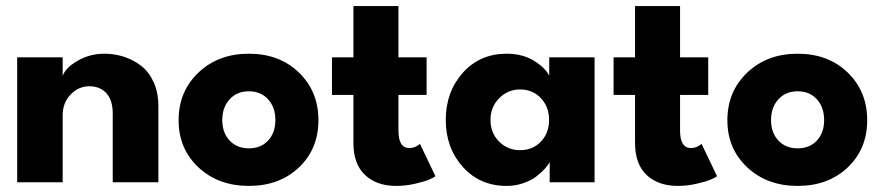

<svg xmlns="http://www.w3.org/2000/svg" viewBox="-20 -599 2907 631"><path d="M323 -422.5Q356.5 -422.5 387.2 -412.5Q418 -402.5 443.8 -382.8Q469.5 -363 485 -328.8Q500.5 -294.5 500.5 -250.5V0H350.5V-226Q350.5 -269.5 329.8 -292.5Q309 -315.5 273.5 -315.5Q238.5 -315.5 212.2 -288.5Q186 -261.5 186 -220.5V0H36.5V-410.5H186V-349.5Q195 -376 235 -399.2Q275 -422.5 323 -422.5Z M567 -204Q567 -298.5 632.2 -360.5Q697.5 -422.5 798 -422.5Q898.5 -422.5 962.5 -360.5Q1026.5 -298.5 1026.5 -204Q1026.5 -109.5 962.5 -48.8Q898.5 12 798 12Q697.5 12 632.2 -49Q567 -110 567 -204ZM734.5 -137.2Q758.5 -111.5 798 -111.5Q837.5 -111.5 861.2 -137.2Q885 -163 885 -204.5Q885 -246 861.2 -272.5Q837.5 -299 798 -299Q758.5 -299 734.5 -272.5Q710.5 -246 710.5 -204.5Q710.5 -163 734.5 -137.2Z M1071 -410.5H1141.5V-579H1289.5V-410.5H1382V-287H1289.5V-170Q1289.5 -112.5 1325 -112.5Q1337 -112.5 1347 -117.5Q1357 -122.5 1360 -126.5L1411 -20Q1406 -15.5 1390 -8.8Q1374 -2 1343.5 5Q1313 12 1282 12Q1218 12 1179.8 -23.8Q1141.5 -59.5 1141.5 -129.5V-287H1071Z M1786.5 0V-67Q1782.5 -58 1771.5 -45.5Q1760.5 -33 1743.2 -19.5Q1726 -6 1699.8 3Q1673.5 12 1645 12Q1557 12 1501 -50.5Q1445 -113 1445 -205Q1445 -297 1501 -359.8Q1557 -422.5 1645 -422.5Q1697.5 -422.5 1735 -399.2Q1772.5 -376 1785 -350V-410.5H1934V0ZM1592 -205Q1592 -162 1620.2 -133.8Q1648.5 -105.5 1689 -105.5Q1731 -105.5 1757.8 -133.8Q1784.5 -162 1784.5 -205Q1784.5 -248 1757.5 -276.5Q1730.5 -305 1689 -305Q1649 -305 1620.5 -276.2Q1592 -247.5 1592 -205Z M1996.5 -410.5H2067V-579H2215V-410.5H2307.5V-287H2215V-170Q2215 -112.5 2250.5 -112.5Q2262.5 -112.5 2272.5 -117.5Q2282.5 -122.5 2285.5 -126.5L2336.5 -20Q2331.5 -15.5 2315.5 -8.8Q2299.5 -2 2269 5Q2238.5 12 2207.5 12Q2143.5 12 2105.2 -23.8Q2067 -59.5 2067 -129.5V-287H1996.5Z M2370.5 -204Q2370.5 -298.5 2435.8 -360.5Q2501 -422.5 2601.5 -422.5Q2702 -422.5 2766 -360.5Q2830 -298.5 2830 -204Q2830 -109.5 2766 -48.8Q2702 12 2601.5 12Q2501 12 2435.8 -49Q2370.5 -110 2370.5 -204ZM2538 -137.2Q2562 -111.5 2601.5 -111.5Q2641 -111.5 2664.8 -137.2Q2688.5 -163 2688.5 -204.5Q2688.5 -246 2664.8 -272.5Q2641 -299 2601.5 -299Q2562 -299 2538 -272.5Q2514 -246 2514 -204.5Q2514 -163 2538 -137.2Z"/></svg>

Font: League Spartan
Style: Bold
Weight: 700
Foundry: The League of Moveable Type
Version: Version 2.002